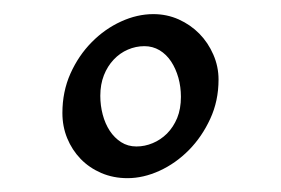

<svg xmlns="http://www.w3.org/2000/svg" viewBox="-20 -623 398 272"><path d="M236.3 -485.8Q236.3 -500 232.7 -512.9Q229 -525.9 222.4 -535.9Q215.8 -545.9 206.1 -551.8Q196.3 -557.6 184.6 -557.6Q172.4 -557.6 161.1 -552.7Q149.9 -547.9 141.1 -538.6Q132.3 -529.3 127.2 -516.4Q122.1 -503.4 122.1 -487.3Q122.1 -473.6 125.5 -460.7Q128.9 -447.8 135.5 -437.7Q142.1 -427.7 151.6 -421.6Q161.1 -415.5 173.3 -415.5Q185.1 -415.5 196.3 -420.2Q207.5 -424.8 216.6 -433.8Q225.6 -442.9 231 -455.8Q236.3 -468.8 236.3 -485.8ZM289.6 -510.3Q289.6 -480 277.8 -454.6Q266.1 -429.2 247.6 -410.4Q229 -391.6 206.1 -381.1Q183.1 -370.6 160.6 -370.6Q140.6 -370.6 123.5 -377.9Q106.4 -385.3 94.2 -397.9Q82 -410.6 75.2 -427.2Q68.4 -443.8 68.4 -462.9Q68.4 -493.2 79.8 -518.8Q91.3 -544.4 109.9 -563.2Q128.4 -582 151.4 -592.5Q174.3 -603 197.3 -603Q216.3 -603 233.2 -595.5Q250 -587.9 262.5 -575.2Q274.9 -562.5 282.2 -545.7Q289.6 -528.8 289.6 -510.3Z"/></svg>

Font: Gentium Kaktovik
Style: Regular
Weight: 400
Designer: J. Victor Gaultney and Annie Olsen
Foundry: SIL International
Version: Version 1.102; 2013; Maintenance release